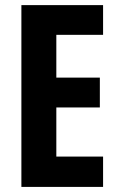

<svg xmlns="http://www.w3.org/2000/svg" viewBox="-20 -734 467 754"><path d="M384.8 0H64V-713.9H384.8V-597.2H201.2V-429.2H372.1V-312H201.2V-119.1H384.8Z"/></svg>

Font: Open Sans Condensed
Style: Regular
Weight: 400
Width: 3
Designer: Monotype Design Team
Foundry: Monotype Imaging Inc.
Version: Version 3.000